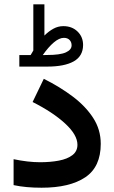

<svg xmlns="http://www.w3.org/2000/svg" viewBox="-20 -878 534 897"><path d="M123 -620.6Q126.5 -626 129.6 -631.6Q132.8 -637.2 135.7 -642.1V-857.9H187.5V-711.9Q207.5 -731.9 229.5 -743.9Q251.5 -755.9 275.9 -755.9Q316.4 -755.9 342.3 -730.7Q368.2 -705.6 368.2 -667.5Q367.7 -615.7 324.5 -591.3Q281.2 -566.9 200.7 -566.9H70.3V-620.6ZM200.2 -621.1Q261.2 -621.1 287.8 -633.3Q314.5 -645.5 314.5 -666Q314.5 -681.6 304.9 -691.4Q295.4 -701.2 278.3 -701.2Q256.8 -701.2 231.4 -679.7Q206.1 -658.2 179.7 -620.6ZM167 -120.1Q215.8 -120.1 255.4 -127.7Q294.9 -135.3 318.4 -153.3Q341.8 -171.4 341.8 -201.7Q341.8 -248 284.2 -301Q226.6 -354 132.3 -401.4L184.6 -509.8Q259.3 -472.7 319.6 -427.2Q379.9 -381.8 415.3 -327.1Q450.7 -272.5 450.7 -206.1Q450.7 -98.1 378.2 -49.6Q305.7 -1 174.3 -1Q137.7 -1 105.5 -3.9Q73.2 -6.8 43.5 -13.2V-134.3Q111.3 -120.1 167 -120.1Z"/></svg>

Font: Vazirmatn UI NL SemiBold
Style: Regular
Weight: 600
Designer: Saber Rastikerdar
Foundry: Saber Rastikerdar
Version: Version 33.003